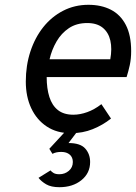

<svg xmlns="http://www.w3.org/2000/svg" viewBox="-20 -543 566 800"><path d="M275.5 12Q217 12 175 -15.8Q133 -43.5 110.2 -92Q87.5 -140.5 87.5 -203Q87.5 -270 106.5 -328Q125.5 -386 160.2 -429.8Q195 -473.5 243 -498.2Q291 -523 348.5 -523Q402 -523 442 -502.5Q482 -482 504.2 -439.2Q526.5 -396.5 526.5 -330Q526.5 -298.5 520.8 -272Q515 -245.5 507.5 -222H174.5Q174.5 -174 185.8 -138.8Q197 -103.5 221.5 -84.2Q246 -65 285.5 -65Q313.5 -65 343.5 -75.8Q373.5 -86.5 402.5 -109L442.5 -49Q408 -21.5 366.2 -4.8Q324.5 12 275.5 12ZM186.5 -296H439.5Q447.5 -340 439.8 -374Q432 -408 408 -427.5Q384 -447 343.5 -447Q299 -447 267.2 -425.8Q235.5 -404.5 215.5 -370Q195.5 -335.5 186.5 -296ZM227.5 237Q193 237 172.5 225Q152 213 140.5 198L190.5 167Q195 173 203.5 178Q212 183 227.5 183Q250 183 266.8 168.8Q283.5 154.5 283.5 132Q283.5 112.5 270.5 101.2Q257.5 90 235.5 90Q224.5 90 215.8 91.8Q207 93.5 198.5 98L185.5 77L257.5 -1H306.5L265.5 53Q315 53 335.2 76Q355.5 99 355.5 132Q355.5 178.5 319.2 207.8Q283 237 227.5 237Z"/></svg>

Font: Overpass
Style: Italic
Weight: 400
Italic angle: -10°
Designer: Delve Withrington, Dave Bailey, Thomas Jockin
Foundry: Delve Fonts LLC
Version: Version 4.000